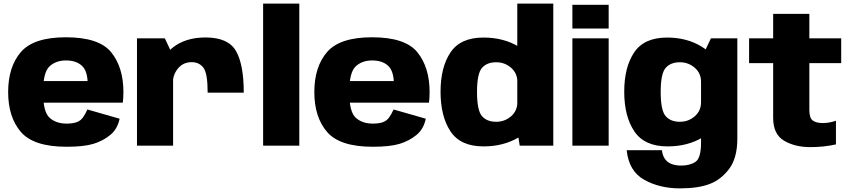

<svg xmlns="http://www.w3.org/2000/svg" viewBox="-20 -805 4700 1061"><path d="M348 6V-122Q289.5 -122 253.8 -154.5Q218 -187 218 -296Q218 -404.5 253.2 -437.8Q288.5 -471 344.5 -471Q401 -471 432.8 -441.5Q464.5 -412 464.5 -340.5L470.5 -357H201V-237.5H658.5Q662 -263.5 662 -296Q662 -432.5 594.8 -515.8Q527.5 -599 344 -599Q166 -599 95.5 -517.5Q25 -436 25 -296Q25 -157.5 95.5 -75.8Q166 6 348 6ZM348 -122V6Q443.5 6 496.5 -10.2Q549.5 -26.5 589.2 -59Q629 -91.5 641 -149L463 -200Q451 -173.5 438 -155.5Q425 -137.5 403.8 -129.8Q382.5 -122 348 -122Z M1127.5 -293H1327Q1327 -448.5 1284 -523.2Q1241 -598 1116 -598Q1002 -598 930.8 -539Q859.5 -480 859.5 -392.5L935.5 -349.5Q935.5 -393 964 -427.2Q992.5 -461.5 1039.5 -461.5Q1080.5 -461.5 1104 -431Q1127.5 -400.5 1127.5 -293ZM737 0H936.5V-496L891 -593H737Z M1434 0H1634V-785H1434Z M2040 6V-122Q1981.5 -122 1945.8 -154.5Q1910 -187 1910 -296Q1910 -404.5 1945.2 -437.8Q1980.5 -471 2036.5 -471Q2093 -471 2124.8 -441.5Q2156.5 -412 2156.5 -340.5L2162.5 -357H1893V-237.5H2350.5Q2354 -263.5 2354 -296Q2354 -432.5 2286.8 -515.8Q2219.5 -599 2036 -599Q1858 -599 1787.5 -517.5Q1717 -436 1717 -296Q1717 -157.5 1787.5 -75.8Q1858 6 2040 6ZM2040 -122V6Q2135.5 6 2188.5 -10.2Q2241.5 -26.5 2281.2 -59Q2321 -91.5 2333 -149L2155 -200Q2143 -173.5 2130 -155.5Q2117 -137.5 2095.8 -129.8Q2074.5 -122 2040 -122Z M2852 0H3037.5V-785H2838.5V-84.5ZM2651.5 4Q2762 4 2844.8 -45.2Q2927.5 -94.5 2927.5 -158L2839 -240.5Q2839 -192.5 2804 -162.2Q2769 -132 2722 -132Q2670.5 -132 2643.2 -163.5Q2616 -195 2616 -297Q2616 -398 2643.2 -429.5Q2670.5 -461 2722 -461Q2769 -461 2804 -430.8Q2839 -400.5 2839 -353L2927.5 -435Q2927.5 -498.5 2844.8 -548Q2762 -597.5 2651.5 -597.5Q2524.5 -597.5 2469.5 -515.5Q2414.5 -433.5 2414.5 -298Q2414.5 -162 2469.5 -79Q2524.5 4 2651.5 4Z M3143 0H3343.5V-593H3143ZM3143 -778.5V-647.5H3343.5V-778.5Z M3737.5 236Q3837 236 3900.8 212Q3964.5 188 4009.5 128Q4054.5 68 4054.5 -39V-593H3908.5L3854 -478V-18Q3854 68.5 3823.5 89.2Q3793 110 3744 110Q3715 110 3691.8 101.5Q3668.5 93 3654.5 73.2Q3640.5 53.5 3638 25H3443Q3455 141 3540 188.5Q3625 236 3737.5 236ZM3668.5 4Q3779.5 4 3861.2 -45Q3943 -94 3943 -158L3854 -240.5Q3854 -192.5 3819 -162.2Q3784 -132 3737 -132Q3685.5 -132 3658.2 -163.5Q3631 -195 3631 -297Q3631 -398 3658.2 -429.5Q3685.5 -461 3737 -461Q3784 -461 3819 -430.8Q3854 -400.5 3854 -353L3942.5 -430.5Q3942.5 -494 3859.8 -545.8Q3777 -597.5 3666.5 -597.5Q3539.5 -597.5 3484.5 -515.5Q3429.5 -433.5 3429.5 -298Q3429.5 -162 3485.5 -79Q3541.5 4 3668.5 4Z M4458 8Q4532 8 4599.5 -7V-138Q4563.5 -125 4526.5 -125Q4491.5 -125 4472 -138.5Q4452.5 -152 4452.5 -197V-456H4628.5V-593H4452.5V-728.5H4252.5V-593H4119.5V-456H4252.5V-154Q4252.5 -63 4312.8 -27.5Q4373 8 4458 8Z"/></svg>

Font: Anybody UltraCondensed Thin ExtraBold
Style: Regular
Weight: 800
Version: Version 1.111